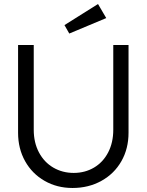

<svg xmlns="http://www.w3.org/2000/svg" viewBox="-20 -924 730 956"><path d="M70 -263V-700H148V-278Q148 -214 174 -165Q200 -116 245.5 -89.5Q291 -63 347 -63Q403 -63 448 -89.5Q493 -116 518.5 -165Q544 -214 544 -278V-700H620V-263Q620 -184 584.5 -121.5Q549 -59 485 -23.5Q421 12 341 12Q264 12 202 -23.5Q140 -59 105 -121.5Q70 -184 70 -263ZM301 -799 468 -904 509 -834 325 -757Z"/></svg>

Font: Lexend HM
Style: Regular
Weight: 400
Designer: Bonnie Shaver-Troup, Thomas Jockin, Octavio Pardo
Foundry: Lexend
Version: Version 1.091